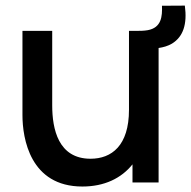

<svg xmlns="http://www.w3.org/2000/svg" viewBox="-20 -650 681 684"><path d="M273.5 14.5C352 14.5 412.5 -15 452 -64.5V0H545V-479C562 -481.5 578 -486 592.5 -494.5C632.5 -519 647.5 -563.5 638.5 -630L557 -629.5C558.5 -591 555 -551.5 506.5 -542.5C492.5 -540 478 -540 463.5 -540H439.5V-259C439.5 -131 377.5 -84.5 302.5 -84.5C187.5 -84.5 166 -190.5 166 -274.5V-540H60V-240C60 -156.5 87.5 14.5 273.5 14.5Z"/></svg>

Font: Manrope SemiBold
Style: Regular
Weight: 600
Designer: Mikhail Sharanda
Foundry: Mikhail Sharanda
Version: Version 4.505